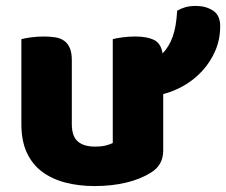

<svg xmlns="http://www.w3.org/2000/svg" viewBox="-20 -611 762 647"><path d="M52 -479Q62 -482 83.5 -485Q105 -488 128 -488Q150 -488 167.5 -485Q185 -482 197 -473Q209 -464 215.5 -448.5Q222 -433 222 -408V-193Q222 -152 242 -134.5Q262 -117 300 -117Q323 -117 337.5 -121Q352 -125 360 -129V-479Q370 -482 391.5 -485Q413 -488 436 -488Q474 -488 498 -477Q522 -466 528 -431Q550 -454 562 -487.5Q574 -521 577 -575Q591 -583 605.5 -587Q620 -591 641 -591Q673 -591 697.5 -575.5Q722 -560 722 -523Q722 -478 705.5 -440Q689 -402 662 -372.5Q635 -343 600.5 -323Q566 -303 530 -294V-104Q530 -54 488 -29Q453 -7 404.5 4.5Q356 16 299 16Q245 16 199.5 4Q154 -8 121 -33Q88 -58 70 -97.5Q52 -137 52 -193Z"/></svg>

Font: Baloo Cyrillic
Style: Regular
Weight: 400
Designer: Ek Type, Denis Ignatov
Foundry: Ek Type
Version: Version 1.50 July 26, 2019